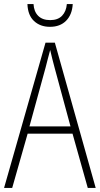

<svg xmlns="http://www.w3.org/2000/svg" viewBox="-20 -925 491 945"><path d="M412 0 337 -267H116L40 0H0L204 -715H250L451 0ZM249 -591Q243 -614 237.5 -635Q232 -656 227 -679Q221 -657 215.5 -636Q210 -615 204 -591L125 -303H327ZM338 -905Q335 -853 305.5 -823Q276 -793 226 -793Q178 -793 147.5 -821.5Q117 -850 115 -905H145Q147 -868 168 -847Q189 -826 227 -826Q265 -826 285.5 -847.5Q306 -869 309 -905Z"/></svg>

Font: Noto Sans Khmer Condensed ExtraLight
Style: Regular
Weight: 200
Width: 3
Designer: Danh Hong and the Monotype Design Team
Foundry: Monotype Imaging Inc.
Version: Version 2.004; ttfautohint (v1.8.4.7-5d5b)